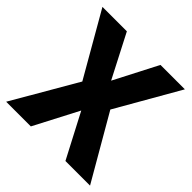

<svg xmlns="http://www.w3.org/2000/svg" viewBox="-186 -860 1010 1010"><g transform="rotate(45 318.5 -355.5)"><path d="M193.4 -710.9 318.4 -468.8 443.4 -710.9H625L422.9 -358.4L630.4 0H447.3L318.4 -246.6L189.9 0H6.3L214.4 -358.4L11.7 -710.9Z"/></g></svg>

Font: Roboto ExtraBold
Style: Regular
Weight: 800
Designer: Christian Robertson
Foundry: Google
Version: Version 3.009; 2024